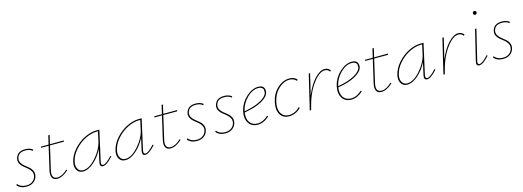

<svg xmlns="http://www.w3.org/2000/svg" viewBox="-3 -1384 5916 2170"><g transform="rotate(-15 2955.0 -299.0)"><path d="M124 3Q51 3 15 -44L26 -55Q59 -11 126 -11Q170 -11 198.5 -33Q227 -55 235 -90Q242 -121 228 -146.5Q214 -172 190.5 -191Q167 -210 143.5 -229Q120 -248 107 -274.5Q94 -301 102 -333Q122 -410 215 -410Q270 -410 305 -382L295 -370Q267 -396 213 -396Q133 -396 117 -332Q110 -303 123.5 -278.5Q137 -254 160.5 -235Q184 -216 208 -196.5Q232 -177 245 -149Q258 -121 250 -87Q240 -46 207 -21.5Q174 3 124 3Z M499 -379 437 -110Q412 -7 488 -7Q543 -7 606 -67L615 -58Q544 7 483 7Q440 7 424 -24Q408 -55 421 -110L483 -379H393L397 -392H486L510 -495H526L502 -392L664 -393L661 -379Z M1126 -87 1136 -79Q1062 3 1019 3Q977 3 989 -53L1021 -196Q981 -115 915 -56Q849 3 785 3Q738 3 715 -34.5Q692 -72 703 -126Q719 -203 777.5 -269Q836 -335 909.5 -371Q983 -407 1051 -407H1084L1005 -53Q995 -11 1025 -11Q1057 -11 1126 -87ZM789 -11Q862 -11 940 -99Q1018 -187 1039 -278L1064 -393H1050Q987 -393 917 -359Q847 -325 791 -262Q735 -199 720 -126Q710 -77 730 -44Q750 -11 789 -11Z M1621 -87 1631 -79Q1557 3 1514 3Q1472 3 1484 -53L1516 -196Q1476 -115 1410 -56Q1344 3 1280 3Q1233 3 1210 -34.5Q1187 -72 1198 -126Q1214 -203 1272.5 -269Q1331 -335 1404.5 -371Q1478 -407 1546 -407H1579L1500 -53Q1490 -11 1520 -11Q1552 -11 1621 -87ZM1284 -11Q1357 -11 1435 -99Q1513 -187 1534 -278L1559 -393H1545Q1482 -393 1412 -359Q1342 -325 1286 -262Q1230 -199 1215 -126Q1205 -77 1225 -44Q1245 -11 1284 -11Z M1825 -379 1763 -110Q1738 -7 1814 -7Q1869 -7 1932 -67L1941 -58Q1870 7 1809 7Q1766 7 1750 -24Q1734 -55 1747 -110L1809 -379H1719L1723 -392H1812L1836 -495H1852L1828 -392L1990 -393L1987 -379Z M2118 3Q2045 3 2009 -44L2020 -55Q2053 -11 2120 -11Q2164 -11 2192.5 -33Q2221 -55 2229 -90Q2236 -121 2222 -146.5Q2208 -172 2184.5 -191Q2161 -210 2137.5 -229Q2114 -248 2101 -274.5Q2088 -301 2096 -333Q2116 -410 2209 -410Q2264 -410 2299 -382L2289 -370Q2261 -396 2207 -396Q2127 -396 2111 -332Q2104 -303 2117.5 -278.5Q2131 -254 2154.5 -235Q2178 -216 2202 -196.5Q2226 -177 2239 -149Q2252 -121 2244 -87Q2234 -46 2201 -21.5Q2168 3 2118 3Z M2451 3Q2378 3 2342 -44L2353 -55Q2386 -11 2453 -11Q2497 -11 2525.5 -33Q2554 -55 2562 -90Q2569 -121 2555 -146.5Q2541 -172 2517.5 -191Q2494 -210 2470.5 -229Q2447 -248 2434 -274.5Q2421 -301 2429 -333Q2449 -410 2542 -410Q2597 -410 2632 -382L2622 -370Q2594 -396 2540 -396Q2460 -396 2444 -332Q2437 -303 2450.5 -278.5Q2464 -254 2487.5 -235Q2511 -216 2535 -196.5Q2559 -177 2572 -149Q2585 -121 2577 -87Q2567 -46 2534 -21.5Q2501 3 2451 3Z M2943 -410Q2989 -410 3004.5 -384.5Q3020 -359 3014 -327Q3004 -277 2927.5 -233.5Q2851 -190 2721 -169Q2710 -98 2740 -54.5Q2770 -11 2831 -11Q2896 -11 2956 -67L2966 -57Q2900 3 2830 3Q2757 3 2723 -52Q2689 -107 2709 -194Q2730 -281 2799.5 -345.5Q2869 -410 2943 -410ZM2998 -327Q2998 -339 2998.5 -354.5Q2999 -370 2983.5 -383Q2968 -396 2939 -396Q2871 -396 2808.5 -335Q2746 -274 2726 -194L2723 -182Q2842 -203 2915 -242.5Q2988 -282 2998 -327Z M3384 -361Q3356 -396 3305 -396Q3236 -396 3176.5 -340Q3117 -284 3097 -194Q3078 -113 3107 -62Q3136 -11 3200 -11Q3269 -11 3326 -68L3336 -58Q3273 3 3197 3Q3126 3 3093.5 -51.5Q3061 -106 3080 -194Q3100 -289 3165 -349.5Q3230 -410 3308 -410Q3365 -410 3396 -372Z M3719 -410Q3759 -410 3785 -377L3774 -365Q3754 -395 3716 -395Q3652 -395 3575.5 -291.5Q3499 -188 3456 -12L3453 0H3437L3534 -407H3550L3491 -161Q3540 -280 3602.5 -345Q3665 -410 3719 -410Z M4038 -410Q4084 -410 4099.5 -384.5Q4115 -359 4109 -327Q4099 -277 4022.5 -233.5Q3946 -190 3816 -169Q3805 -98 3835 -54.5Q3865 -11 3926 -11Q3991 -11 4051 -67L4061 -57Q3995 3 3925 3Q3852 3 3818 -52Q3784 -107 3804 -194Q3825 -281 3894.5 -345.5Q3964 -410 4038 -410ZM4093 -327Q4093 -339 4093.5 -354.5Q4094 -370 4078.5 -383Q4063 -396 4034 -396Q3966 -396 3903.5 -335Q3841 -274 3821 -194L3818 -182Q3937 -203 4010 -242.5Q4083 -282 4093 -327Z M4292 -379 4230 -110Q4205 -7 4281 -7Q4336 -7 4399 -67L4408 -58Q4337 7 4276 7Q4233 7 4217 -24Q4201 -55 4214 -110L4276 -379H4186L4190 -392H4279L4303 -495H4319L4295 -392L4457 -393L4454 -379Z M4919 -87 4929 -79Q4855 3 4812 3Q4770 3 4782 -53L4814 -196Q4774 -115 4708 -56Q4642 3 4578 3Q4531 3 4508 -34.5Q4485 -72 4496 -126Q4512 -203 4570.5 -269Q4629 -335 4702.5 -371Q4776 -407 4844 -407H4877L4798 -53Q4788 -11 4818 -11Q4850 -11 4919 -87ZM4582 -11Q4655 -11 4733 -99Q4811 -187 4832 -278L4857 -393H4843Q4780 -393 4710 -359Q4640 -325 4584 -262Q4528 -199 4513 -126Q4503 -77 4523 -44Q4543 -11 4582 -11Z M5283 -410Q5323 -410 5349 -377L5338 -365Q5318 -395 5280 -395Q5216 -395 5139.5 -291.5Q5063 -188 5020 -12L5017 0H5001L5098 -407H5114L5055 -161Q5104 -280 5166.5 -345Q5229 -410 5283 -410Z M5524 -561Q5514 -561 5508 -567.5Q5502 -574 5502 -583Q5504 -605 5525 -605Q5534 -605 5540 -598.5Q5546 -592 5546 -582Q5545 -574 5538.5 -567.5Q5532 -561 5524 -561ZM5422 3Q5381 3 5394 -52L5480 -407H5496L5410 -51Q5400 -11 5428 -11Q5461 -11 5530 -87L5539 -79Q5467 3 5422 3Z M5701 3Q5628 3 5592 -44L5603 -55Q5636 -11 5703 -11Q5747 -11 5775.5 -33Q5804 -55 5812 -90Q5819 -121 5805 -146.5Q5791 -172 5767.5 -191Q5744 -210 5720.5 -229Q5697 -248 5684 -274.5Q5671 -301 5679 -333Q5699 -410 5792 -410Q5847 -410 5882 -382L5872 -370Q5844 -396 5790 -396Q5710 -396 5694 -332Q5687 -303 5700.5 -278.5Q5714 -254 5737.5 -235Q5761 -216 5785 -196.5Q5809 -177 5822 -149Q5835 -121 5827 -87Q5817 -46 5784 -21.5Q5751 3 5701 3Z"/></g></svg>

Font: EauTestText Thin
Style: Italic
Weight: 250
Italic angle: -12°
Designer: Christian Thalmann (Catharsis Fonts)
Version: Version 0.001;PS 000.001;hotconv 1.0.88;makeotf.lib2.5.64775